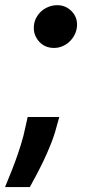

<svg xmlns="http://www.w3.org/2000/svg" viewBox="-38 -562 361 759"><path d="M-18.1 177.6Q-12.4 163 -1.8 137.4Q8.9 111.9 20.8 79.9Q32.7 47.9 44 11.9Q55.4 -24.1 62.5 -59.7L71.4 -99.4H196.4L185.4 -60.4Q176.5 -25.9 162.1 9.8Q147.7 45.5 132.3 77.4Q116.8 109.4 102.6 135.7Q88.4 161.9 79.9 177.6ZM95.9 -457.7Q96.9 -475.5 104.9 -490.9Q112.9 -506.4 125.5 -517.6Q138.1 -528.8 154.5 -535.2Q170.8 -541.5 188.2 -541.5Q222.3 -541.5 245.7 -517Q269.2 -492.5 266.3 -457.7Q264.9 -440.3 257.1 -424.9Q249.3 -409.4 237 -397.7Q224.8 -386 209 -379.3Q193.2 -372.5 175.4 -372.5Q139.6 -372.5 116.8 -397.4Q93.4 -423.7 95.9 -457.7Z"/></svg>

Font: Inter P
Style: Bold Italic
Weight: 700
Italic angle: 9.39999°
Designer: Rasmus Andersson
Foundry: rsms
Version: Version 3.018;git-588b23468